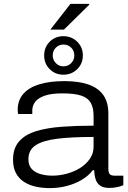

<svg xmlns="http://www.w3.org/2000/svg" viewBox="-20 -955 658 987"><path d="M236 12Q198 12 164 4.5Q130 -3 103.5 -20Q77 -37 62 -65Q47 -93 47 -134Q47 -193 78.5 -228.5Q110 -264 166.5 -281Q223 -298 298.5 -303.5Q374 -309 461 -309V-360Q461 -401 446.5 -426.5Q432 -452 397.5 -463.5Q363 -475 300 -475Q245 -475 211 -463.5Q177 -452 161.5 -432Q146 -412 146 -388V-369H73Q72 -374 71.5 -379Q71 -384 71 -391Q71 -439 99.5 -472Q128 -505 181.5 -521.5Q235 -538 311 -538Q385 -538 435 -520.5Q485 -503 511 -466.5Q537 -430 537 -371V-88Q537 -68 544 -60Q551 -52 568 -52H614V-3Q598 4 579.5 7.5Q561 11 543 11Q511 11 494.5 -1Q478 -13 471.5 -33.5Q465 -54 464 -80H457Q434 -50 398.5 -29.5Q363 -9 321.5 1.5Q280 12 236 12ZM249 -52Q287 -52 325 -62.5Q363 -73 393.5 -92.5Q424 -112 442.5 -139.5Q461 -167 461 -200V-251Q350 -251 275.5 -242Q201 -233 163.5 -208.5Q126 -184 126 -136Q126 -105 143 -86.5Q160 -68 188.5 -60Q217 -52 249 -52ZM306 -571Q264 -571 235.5 -599.5Q207 -628 207 -670Q207 -712 235.5 -740.5Q264 -769 306 -769Q348 -769 377 -740.5Q406 -712 406 -670Q406 -628 377 -599.5Q348 -571 306 -571ZM306 -614Q330 -614 346 -630.5Q362 -647 362 -670Q362 -694 346 -710Q330 -726 306 -726Q283 -726 267 -710Q251 -694 251 -670Q251 -647 267 -630.5Q283 -614 306 -614ZM239 -803 342 -935H438L439 -931L309 -803Z"/></svg>

Font: Archivo SemiExpanded Light
Style: Regular
Weight: 300
Width: 6
Designer: Hector Gatti
Foundry: Omnibus-Type
Version: Version 2.001